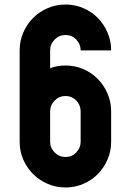

<svg xmlns="http://www.w3.org/2000/svg" viewBox="-20 -830 580 850"><path d="M270 0Q228 0 191 -16Q154 -32 126.5 -59.5Q99 -87 83 -123.5Q67 -160 67 -202V-607Q67 -649 83 -686Q99 -723 126.5 -750.5Q154 -778 191 -794Q228 -810 270 -810Q312 -810 349 -794Q386 -778 413 -750.5Q440 -723 456 -686Q472 -649 472 -607H337Q337 -635 317.5 -655Q298 -675 270 -675Q242 -675 222 -655Q202 -635 202 -607V-528Q233 -540 270 -540Q312 -540 349 -524Q386 -508 413 -480.5Q440 -453 456 -416Q472 -379 472 -337V-202Q472 -160 456 -123.5Q440 -87 413 -59.5Q386 -32 349 -16Q312 0 270 0ZM337 -337Q337 -365 317.5 -385Q298 -405 270 -405Q242 -405 222 -385Q202 -365 202 -337V-202Q202 -175 222 -155Q242 -135 270 -135Q298 -135 317.5 -155Q337 -175 337 -202Z"/></svg>

Font: Transit CAT
Style: Regular
Weight: 400
Designer: Peter Wiegel
Foundry: Peter Wiegel
Version: 1.000